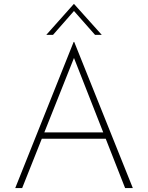

<svg xmlns="http://www.w3.org/2000/svg" viewBox="-20 -950 747 970"><path d="M57 0 352 -738H355L651 0H612L344 -682L368 -693L92 0ZM190 -281H519L527 -249H183ZM460 -774 346 -903 363 -905 248 -774H214L353 -930H354L494 -774Z"/></svg>

Font: Josefin Sans ExtraLight
Style: Regular
Weight: 250
Designer: Santiago Orozco
Foundry: Typemade
Version: Version 2.000